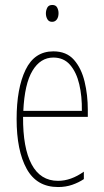

<svg xmlns="http://www.w3.org/2000/svg" viewBox="-20 -744 420 774"><path d="M195 -537Q248 -537 278 -503Q308 -469 321 -415Q334 -361 334 -301V-273H73Q72 -148 107.5 -81.5Q143 -15 214 -15Q266 -15 318 -52V-22Q297 -8 271 1Q245 10 214 10Q128 10 87.5 -63.5Q47 -137 47 -264Q47 -388 83 -462.5Q119 -537 195 -537ZM195 -512Q143 -512 111 -459Q79 -406 74 -297H310Q311 -356 299.5 -404.5Q288 -453 262.5 -482.5Q237 -512 195 -512ZM191 -724Q205 -724 210.5 -713.5Q216 -703 216 -691Q216 -675 209 -665.5Q202 -656 190 -656Q177 -656 171 -666.5Q165 -677 165 -690Q165 -702 170.5 -713Q176 -724 191 -724Z"/></svg>

Font: Noto Sans Gujarati UI ExtraCondensed Thin
Style: Regular
Weight: 100
Width: 2
Designer: Jelle Bosma - Monotype Design Team, Universal Thirst
Foundry: Monotype Imaging Inc.
Version: Version 2.106; ttfautohint (v1.8.4.7-5d5b)